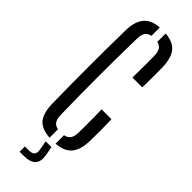

<svg xmlns="http://www.w3.org/2000/svg" viewBox="-320 -818 1000 1000"><g transform="rotate(45 180.0 -318.0)"><path d="M162.5 6.7Q101.1 2.5 74.8 -29.3Q48.5 -61.2 47.2 -129Q45.9 -197.5 45.4 -264.9Q44.9 -332.4 44.9 -399.7Q44.9 -466.9 45.4 -534.6Q45.9 -602.3 47.2 -670.6Q48.3 -732.5 75.4 -766.7Q102.6 -801 162.5 -805.4V-743.4Q140.7 -739.6 130.7 -725Q120.7 -710.5 119.7 -681.7Q118.1 -608.9 117.4 -539Q116.6 -469.1 116.6 -399.8Q116.6 -330.5 117.4 -260.4Q118.1 -190.4 119.7 -117.7Q120.7 -89.3 130.5 -74.4Q140.3 -59.6 162.5 -55.4ZM206.5 6.7V-55.8Q229.2 -60 239.7 -75Q250.2 -90 250.7 -117.7Q251.2 -144.4 251.2 -174.1Q251.3 -203.7 250.8 -233.3Q250.4 -262.9 249.9 -289.3H322.4Q323.8 -248.2 324 -209.1Q324.2 -170.1 323.2 -129Q321 -62.5 293.8 -30.4Q266.6 1.7 206.5 6.7ZM246.1 -520.3Q246.6 -545.5 246.9 -573.2Q247.2 -600.8 247.2 -628.8Q247.2 -656.9 246.7 -681.7Q246.2 -708.8 236.7 -723.5Q227.2 -738.3 206.5 -742.9V-805.1Q264.1 -800.1 290.5 -768.3Q317 -736.4 319.2 -670.4Q319.7 -651.5 319.7 -623.3Q319.7 -595.1 319.4 -567.1Q319.1 -539.2 318.6 -520.3ZM104 168.6V129.6H132.9Q156.4 129.6 165.7 119.1Q175 108.6 171 85.5L161.4 34.2H204L213.6 85.5Q220.2 128.1 200.4 148.3Q180.6 168.6 132.9 168.6Z"/></g></svg>

Font: Big Shoulders Stencil Display SC Thin
Style: Regular
Weight: 100
Designer: Patric King
Foundry: XO Type Co
Version: Version 2.001